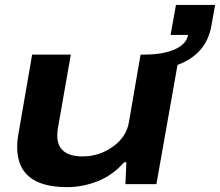

<svg xmlns="http://www.w3.org/2000/svg" viewBox="-20 -749 895 781"><path d="M252.9 12.2Q49.8 12.2 49.8 -150.9Q49.8 -176.3 56.2 -211.9L110.8 -526.9H268.1L215.8 -229Q212.9 -212.4 212.9 -198.2Q212.9 -112.8 316.9 -112.8Q382.8 -112.8 437.7 -151.4Q492.7 -189.9 503.9 -249L551.8 -526.9H565.9Q643.1 -526.9 690.7 -548.1Q738.3 -569.3 745.1 -606.9H673.8L695.8 -729H855L838.9 -639.2Q817.4 -527.8 702.1 -484.9L616.2 0H490.2L494.1 -88.9H484.9Q438.5 -36.1 377.7 -12Q316.9 12.2 252.9 12.2Z"/></svg>

Font: Archivo Expanded
Style: Bold Italic
Weight: 700
Width: 7
Italic angle: -10°
Designer: Hector Gatti
Foundry: Omnibus-Type
Version: Version 2.001